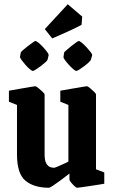

<svg xmlns="http://www.w3.org/2000/svg" viewBox="-20 -873 534 904"><path d="M211 11Q140 11 100 -22Q60 -55 60 -146V-379L22 -394V-446Q22 -446 39 -449Q56 -452 79.5 -456Q103 -460 122.5 -463.5Q142 -467 146 -467Q150 -467 160.5 -458.5Q171 -450 180.5 -441Q190 -432 190 -428V-147Q190 -116 198.5 -102.5Q207 -89 217.5 -86Q228 -83 234 -83Q237 -83 249.5 -88Q262 -93 277 -100Q292 -107 302 -112V-379L264 -394V-446Q264 -446 281.5 -449Q299 -452 322 -456Q345 -460 365 -463.5Q385 -467 389 -467Q393 -467 403.5 -458.5Q414 -450 423 -441Q432 -432 432 -428V-76L471 -61V-8Q471 -8 453.5 -5Q436 -2 412 1.5Q388 5 368 8Q348 11 343 11Q339 11 330.5 3Q322 -5 314.5 -14Q307 -23 307 -27V-56Q291 -43 270 -27.5Q249 -12 232 -0.5Q215 11 211 11ZM226 -692 191 -736 299 -853 367 -795 364 -756Q332 -739 296 -723Q260 -707 226 -692ZM282 -626Q283 -628 292.5 -636.5Q302 -645 314.5 -655Q327 -665 337.5 -672.5Q348 -680 351 -680Q355 -680 365.5 -671.5Q376 -663 387.5 -650.5Q399 -638 407 -627.5Q415 -617 414 -613L408 -592Q407 -588 398 -579.5Q389 -571 376.5 -561.5Q364 -552 353.5 -545.5Q343 -539 339 -539Q335 -539 325 -547.5Q315 -556 304 -568Q293 -580 285.5 -590.5Q278 -601 279 -605ZM78 -626Q78 -628 87.5 -636.5Q97 -645 110 -655Q123 -665 133.5 -672.5Q144 -680 146 -680Q151 -680 161.5 -671.5Q172 -663 183.5 -650.5Q195 -638 202.5 -627.5Q210 -617 209 -613L204 -592Q203 -588 193.5 -579.5Q184 -571 171.5 -561.5Q159 -552 148.5 -545.5Q138 -539 135 -539Q130 -539 120 -547.5Q110 -556 99.5 -568Q89 -580 81.5 -590.5Q74 -601 74 -605Z"/></svg>

Font: Grenze Gotisch
Style: Bold
Weight: 700
Designer: Renata Polastri
Foundry: Omnibus-Type
Version: Version 1.001